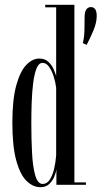

<svg xmlns="http://www.w3.org/2000/svg" viewBox="-20 -770 434 800"><path d="M148.5 10Q117.5 10 90.8 -16Q64 -42 47.8 -101Q31.5 -160 31.5 -259Q31.5 -355.5 47.8 -414.2Q64 -473 89.5 -499.5Q115 -526 143.5 -526Q167.5 -526 182 -512Q196.5 -498 203.8 -480.8Q211 -463.5 214 -453.5V-739.5H168.5V-750H290V-10H338V0H215V-64Q213.5 -51.5 206.2 -34Q199 -16.5 185 -3.2Q171 10 148.5 10ZM325 -590.5Q331 -613 331.8 -644Q332.5 -675 332.5 -698Q332.5 -721 339.8 -730.8Q347 -740.5 358.5 -740.5Q383 -740.5 383 -703.5Q383 -676.5 369.8 -644.2Q356.5 -612 341 -583ZM158 -3.5Q175.5 -3.5 187.2 -21.2Q199 -39 205.5 -66.5Q212 -94 214 -123V-404Q211.5 -426 204 -450.2Q196.5 -474.5 184.8 -491.2Q173 -508 157.5 -508Q141.5 -508 132.2 -484.8Q123 -461.5 118.2 -424Q113.5 -386.5 112 -342.5Q110.5 -298.5 110.5 -257Q110.5 -191 113.5 -133.2Q116.5 -75.5 126.8 -39.5Q137 -3.5 158 -3.5Z"/></svg>

Font: Imbue 100pt
Style: Regular
Weight: 400
Designer: Tyler Finck
Foundry: Etcetera Type Company
Version: Version 1.102; ttfautohint (v1.8.3)